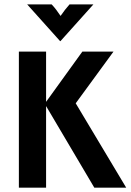

<svg xmlns="http://www.w3.org/2000/svg" viewBox="-20 -862 600 882"><path d="M413.2 0 185.4 -385.4 358.3 -625H501.4L327.8 -387.5L559.7 0ZM66.7 0V-625H191.7V0ZM256.2 -672.9 104.9 -841.7H217.4Q229.2 -829.2 238.5 -816.7Q247.9 -804.2 258.3 -788.9Q268.8 -804.2 278.5 -816.7Q288.2 -829.2 299.3 -841.7H409L257.6 -672.9Z"/></svg>

Font: Afacad Flux
Style: Regular
Weight: 400
Designer: Kristian Moeller
Foundry: Dicotype
Version: Version 1.100